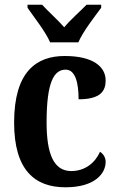

<svg xmlns="http://www.w3.org/2000/svg" viewBox="-20 -786 501 816"><path d="M193 -606H313C332 -651 382 -715 410 -753V-766H348C323 -740 278 -701 253 -670C226 -701 182 -740 159 -766H97V-753C123 -715 174 -651 193 -606ZM258 10C385 10 429 -50 429 -98C429 -117 419 -132 405 -141C385 -95 342 -59 283 -59C209 -59 178 -130 178 -266C178 -439 210 -490 259 -490C301 -490 314 -432 314 -364C408 -364 429 -400 429 -444C429 -503 375 -548 255 -548C134 -548 40 -481 40 -265C40 -63 128 10 258 10Z"/></svg>

Font: Noto Serif Tamil Condensed
Style: Bold
Weight: 700
Width: 3
Designer: Indian Type Foundry, Tom Grace, and the Monotype Design Team
Foundry: Monotype Imaging Inc.
Version: Version 2.004